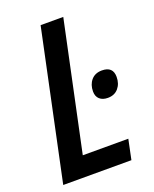

<svg xmlns="http://www.w3.org/2000/svg" viewBox="-135 -791 695 868"><g transform="rotate(-20 212.5 -357.0)"><path d="M168 -714H277L146 -96H365L345 0H17ZM288 -351Q288 -384 306.5 -405.5Q325 -427 358 -427Q411 -427 411 -377Q411 -344 392.5 -322.5Q374 -301 342 -301Q317 -301 302.5 -314Q288 -327 288 -351Z"/></g></svg>

Font: Noto Sans UI NarrowMedium
Style: Italic
Weight: 500
Width: 4
Italic angle: -12°
Designer: Monotype Design Team
Foundry: Monotype Imaging Inc.
Version: Version 1.001